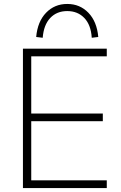

<svg xmlns="http://www.w3.org/2000/svg" viewBox="-20 -951 610 971"><path d="M96 0V-705H520V-666H138V-377H500V-338H138V-39H520V0ZM196 -760 163 -764Q170 -842 213 -886.5Q256 -931 320 -931Q384 -931 427 -886.5Q470 -842 477 -764L444 -760Q440 -825 406.5 -860Q373 -895 320 -895Q267 -895 234 -860Q201 -825 196 -760Z"/></svg>

Font: Nunito Sans 12pt ExtraLight ExtraLight
Style: Regular
Weight: 250
Version: Version 3.101;gftools[0.9.27]